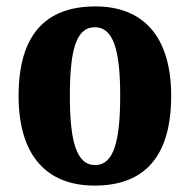

<svg xmlns="http://www.w3.org/2000/svg" viewBox="-20 -569 592 599"><path d="M275 10C432 10 514 -82 514 -270C514 -458 424 -549 278 -549C120 -549 38 -458 38 -270C38 -82 127 10 275 10ZM277 -54C218 -54 198 -129 198 -270C198 -412 217 -484 276 -484C334 -484 355 -412 355 -270C355 -129 335 -54 277 -54Z"/></svg>

Font: Noto Serif Khmer Condensed ExtraBold
Style: Regular
Weight: 800
Width: 3
Designer: Danh Hong and the Monotype Design Team
Foundry: Monotype Imaging Inc.
Version: Version 2.004